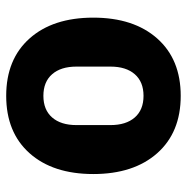

<svg xmlns="http://www.w3.org/2000/svg" viewBox="-12 -564 589 604"><g transform="rotate(-90 282.0 -262.5)"><path d="M462.5 -62Q397 12 282 12Q167 12 101.5 -62Q36 -136 36 -263Q36 -390 101.5 -463.5Q167 -537 282 -537Q397 -537 462.5 -463.5Q528 -390 528 -263Q528 -136 462.5 -62ZM374 -209V-316Q374 -365 350 -392.5Q326 -420 282 -420Q238 -420 214 -392.5Q190 -365 190 -316V-209Q190 -160 214 -132.5Q238 -105 282 -105Q326 -105 350 -132.5Q374 -160 374 -209Z"/></g></svg>

Font: Anuphan
Style: Bold
Weight: 700
Designer: Mike Abbink, Paul van der Laan, Pieter van Rosmalen, Mint Tantisuwanna
Foundry: Bold Monday; Cadson Demak
Version: Version 3.002;hotconv 1.0.109;makeotfexe 2.5.65596